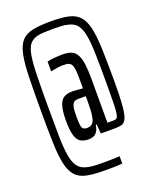

<svg xmlns="http://www.w3.org/2000/svg" viewBox="-148 -781 784 973"><g transform="rotate(-20 243.5 -294.0)"><path d="M246 108Q187 108 149 100Q111 92 90 68.5Q69 45 59 0.5Q49 -44 47 -116Q45 -188 45 -294Q45 -400 47 -472Q49 -544 58.5 -588.5Q68 -633 89 -656.5Q110 -680 148 -688Q186 -696 245 -696Q304 -696 341 -688Q378 -680 399.5 -656.5Q421 -633 431 -589Q441 -545 443.5 -473Q446 -401 446 -294Q446 -214 442 -169.5Q438 -125 429.5 -105Q421 -85 406.5 -80Q392 -75 371 -75H291L287 -125H282Q279 -103 270 -90Q261 -77 249 -72.5Q237 -68 224 -68Q196 -68 179 -79.5Q162 -91 154.5 -119.5Q147 -148 147 -196Q147 -243 154.5 -271.5Q162 -300 179 -312.5Q196 -325 227 -325Q230 -325 238.5 -324.5Q247 -324 259 -323Q271 -322 284 -321V-355Q284 -391 282.5 -413Q281 -435 275.5 -446.5Q270 -458 259.5 -462Q249 -466 229 -466Q222 -466 215 -465.5Q208 -465 200.5 -464Q193 -463 184 -461Q175 -459 162 -457V-510Q179 -514 201 -516Q223 -518 246 -518Q275 -518 293 -510Q311 -502 321.5 -483Q332 -464 336.5 -432.5Q341 -401 341 -354V-115H375Q384 -115 390 -118.5Q396 -122 399.5 -138.5Q403 -155 404 -191.5Q405 -228 405 -294Q405 -394 403.5 -460Q402 -526 394.5 -565Q387 -604 370.5 -624Q354 -644 323 -650Q308 -654 288.5 -655Q269 -656 245 -656Q217 -656 196 -655Q175 -654 158 -650Q131 -643 116.5 -624Q102 -605 95.5 -566Q89 -527 87.5 -460.5Q86 -394 86 -294Q86 -200 87 -136.5Q88 -73 94.5 -33Q101 7 115.5 28.5Q130 50 155 58Q172 64 194 66Q216 68 246 68Q259 68 273 68Q287 68 300 67.5Q313 67 324 66.5Q335 66 341 66V105Q334 106 324.5 106.5Q315 107 303.5 107.5Q292 108 278 108Q264 108 246 108ZM236 -125Q254 -125 264.5 -135Q275 -145 279.5 -172Q284 -199 284 -249V-279H244Q229 -279 220.5 -273Q212 -267 208 -250.5Q204 -234 204 -200Q204 -170 206 -153.5Q208 -137 215 -131Q222 -125 236 -125Z"/></g></svg>

Font: Saira UltraCondensed Medium
Style: Regular
Weight: 500
Width: 1
Designer: Hector Gatti with collaboration of the Omnibus-Type team
Foundry: Omnibus-Type
Version: Version 1.101